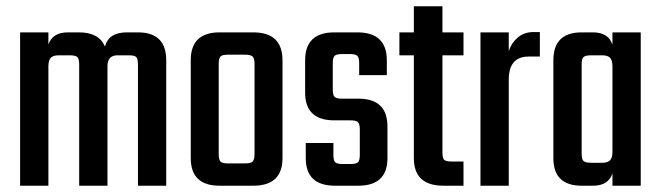

<svg xmlns="http://www.w3.org/2000/svg" viewBox="-20 -591 2103 611"><path d="M384 -488H419Q509 -488 509 -399V0H419V-386Q419 -404 413.5 -409.5Q408 -415 390 -415H354Q322 -415 322 -380V0H232V-386Q232 -404 226 -409.5Q220 -415 202 -415H167Q149 -415 141.5 -407Q134 -399 134 -380V0H44V-488H134V-449Q147 -488 196 -488H231Q295 -488 314 -443Q326 -488 384 -488Z M679 -488H786Q879 -488 879 -399V-88Q879 0 786 0H679Q587 0 587 -88V-399Q587 -488 679 -488ZM790 -101V-387Q790 -405 784 -411Q778 -417 760 -417H705Q687 -417 681.5 -411Q676 -405 676 -387V-101Q676 -83 681.5 -77Q687 -71 705 -71H760Q778 -71 784 -77Q790 -83 790 -101Z M1125 -98V-179Q1125 -197 1119 -202.5Q1113 -208 1095 -208H1044Q951 -208 951 -296V-399Q951 -488 1044 -488H1117Q1211 -488 1211 -399V-352H1123V-390Q1123 -408 1117 -413.5Q1111 -419 1093 -419H1069Q1051 -419 1045 -413.5Q1039 -408 1039 -390V-306Q1039 -288 1045 -282.5Q1051 -277 1069 -277H1121Q1213 -277 1213 -188V-88Q1213 0 1120 0H1046Q953 0 953 -88V-136H1041V-98Q1041 -80 1047 -74.5Q1053 -69 1071 -69H1095Q1113 -69 1119 -74.5Q1125 -80 1125 -98Z M1455 -415H1388V-106Q1388 -88 1393.5 -82.5Q1399 -77 1417 -77H1455V0H1391Q1297 0 1297 -88V-415H1251V-488H1297V-571H1388V-488H1455Z M1678 -489H1698V-411H1662Q1599 -411 1599 -337V0H1509V-488H1599V-428Q1607 -454 1627.5 -471.5Q1648 -489 1678 -489Z M1929 -488H2019V0H1929V-39Q1916 0 1867 0H1831Q1741 0 1741 -88V-399Q1741 -488 1831 -488H1867Q1916 -488 1929 -449ZM1861 -73H1896Q1914 -73 1921.5 -81Q1929 -89 1929 -108V-380Q1929 -399 1921.5 -407Q1914 -415 1896 -415H1861Q1843 -415 1837 -409.5Q1831 -404 1831 -386V-102Q1831 -84 1837 -78.5Q1843 -73 1861 -73Z"/></svg>

Font: Teko Regular
Style: Regular
Weight: 400
Designer: Manushi Parikh, Jonny Pinhorn
Foundry: Indian Type Foundry
Version: Version 1.105;PS 1.0;hotconv 1.0.78;makeotf.lib2.5.61930; tt